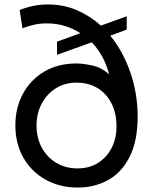

<svg xmlns="http://www.w3.org/2000/svg" viewBox="-20 -830 687 862"><path d="M236 -584V-643L341 -681Q272 -725 191 -725Q160 -725 133 -719Q106 -713 81 -703L68 -785Q98 -797 129.5 -803.5Q161 -810 196 -810Q265 -810 324.5 -784.5Q384 -759 433 -715L549 -757V-697L475 -670Q533 -599 565.5 -504Q598 -409 598 -307Q598 -197 562 -126Q526 -55 465 -21.5Q404 12 329 12Q248 12 184.5 -23.5Q121 -59 85 -122Q49 -185 49 -268Q49 -346 83 -409Q117 -472 178.5 -508.5Q240 -545 323 -545Q353 -545 394.5 -536Q436 -527 470 -496Q459 -539 439 -575.5Q419 -612 392 -640ZM328 -74Q381 -74 420 -98.5Q459 -123 481 -165.5Q503 -208 503 -263Q503 -321 481 -365Q459 -409 418.5 -434Q378 -459 323 -459Q272 -459 231.5 -434Q191 -409 167.5 -365Q144 -321 144 -266Q144 -211 167.5 -167.5Q191 -124 232.5 -99Q274 -74 328 -74Z"/></svg>

Font: Plus Jakarta Text
Style: Regular
Weight: 400
Designer: Gumpita Rahayu
Foundry: Tokotype Studio
Version: Version 1.000